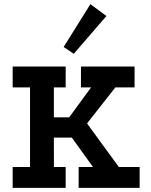

<svg xmlns="http://www.w3.org/2000/svg" viewBox="-20 -912 733 932"><path d="M41.5 -589H298.8V-487.8H241.5V-342.5H315.8L422.2 -487.8H373V-589H633.2V-487.8H540L402.5 -312.8L557 -101.2H657.8V0H361.8V-101.2H431.5L328.5 -244.2H241.5L241.8 -101.2H298.8V0H41.5V-101.2H125.8V-487.8H41.5ZM418.8 -891.8 496.5 -834.2 338 -650.8 289 -684Z"/></svg>

Font: Podkova VF Beta
Style: Regular
Weight: 400
Designer: Ilya Yudin
Foundry: Cyreal (www.cyreal.org)
Version: Version 2.100